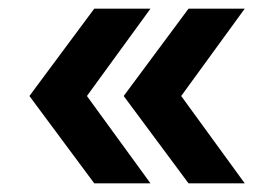

<svg xmlns="http://www.w3.org/2000/svg" viewBox="-20 -520 640 444"><path d="M416 -96 266 -298 416 -500H546L399 -298L546 -96ZM198 -96 48 -298 198 -500H328L181 -298L328 -96Z"/></svg>

Font: Figtree SemiBold
Style: Regular
Weight: 600
Designer: Erik Kennedy
Foundry: Erik Kennedy
Version: Version 2.001; ttfautohint (v1.8.4.7-5d5b);gftools[0.9.27]